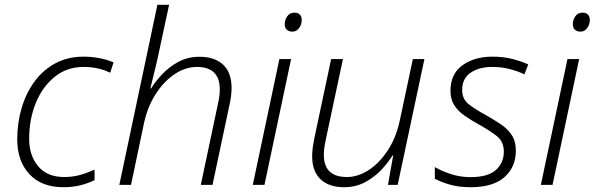

<svg xmlns="http://www.w3.org/2000/svg" viewBox="-20 -780 2508 810"><path d="M247.1 9.8Q155.3 9.8 104 -45.4Q52.7 -100.6 52.7 -192.4Q52.7 -262.2 71.5 -325.2Q90.3 -388.2 126.2 -436.8Q162.1 -485.4 214.1 -513.2Q266.1 -541 332.5 -541Q366.7 -541 399.9 -534.7Q433.1 -528.3 459 -516.6L444.8 -473.1Q395.5 -497.6 332.5 -497.6Q262.7 -497.6 211.2 -456.3Q159.7 -415 131.3 -346.2Q103 -277.3 103 -193.8Q103 -124.5 140.9 -78.9Q178.7 -33.2 251 -33.2Q286.6 -33.2 317.4 -41.7Q348.1 -50.3 378.9 -64.5V-20Q353.5 -7.3 320.8 1.2Q288.1 9.8 247.1 9.8Z M483.4 0 644 -759.8H693.4L650.4 -559.6Q642.6 -522 632.8 -482.4Q623 -442.9 614.3 -406.7H617.2Q635.3 -436 664.3 -467Q693.4 -498 732.9 -519.3Q772.5 -540.5 821.8 -540.5Q885.7 -540.5 921.4 -507.1Q957 -473.6 957 -408.2Q957 -392.1 954.6 -373.8Q952.1 -355.5 947.8 -335.9L876.5 0H827.1L899.4 -341.8Q903.8 -360.4 905.5 -375.5Q907.2 -390.6 907.2 -402.8Q907.2 -497.6 810.5 -497.6Q762.7 -497.6 717.3 -467.5Q671.9 -437.5 637 -383.5Q602.1 -329.6 586.9 -257.8L532.7 0Z M1213.9 -646.5Q1199.2 -646.5 1190.2 -654.5Q1181.2 -662.6 1181.2 -677.7Q1181.2 -695.8 1191.7 -711.2Q1202.1 -726.6 1222.2 -726.6Q1238.3 -726.6 1245.6 -717.8Q1252.9 -709 1252.9 -696.3Q1252.9 -676.3 1241.7 -661.4Q1230.5 -646.5 1213.9 -646.5ZM1046.4 0 1158.7 -530.8H1208L1095.7 0Z M1431.2 9.8Q1367.7 9.8 1332.3 -23.7Q1296.9 -57.1 1296.9 -121.1Q1296.9 -138.7 1299.3 -157Q1301.8 -175.3 1305.7 -194.8L1377 -530.8H1426.8L1354 -189Q1346.2 -152.8 1346.2 -127Q1346.2 -33.2 1443.4 -33.2Q1490.7 -33.2 1536.4 -63.2Q1582 -93.3 1616.9 -147.2Q1651.9 -201.2 1667 -273.4L1721.7 -530.8H1770.5L1657.7 0H1616.7L1638.7 -124H1635.7Q1618.2 -95.2 1589.4 -64.2Q1560.5 -33.2 1520.8 -11.7Q1481 9.8 1431.2 9.8Z M1965.3 9.8Q1914.1 9.8 1876.5 -1.5Q1838.9 -12.7 1814.5 -25.9V-75.2Q1842.3 -58.6 1881.8 -45.7Q1921.4 -32.7 1964.8 -32.7Q2038.1 -32.7 2071.8 -62.7Q2105.5 -92.8 2105.5 -140.1Q2105.5 -182.6 2076.2 -205.8Q2046.9 -229 2001 -254.4Q1966.3 -273.4 1939 -292.7Q1911.6 -312 1896 -336.7Q1880.4 -361.3 1880.4 -397Q1880.4 -468.3 1930.9 -504.6Q1981.4 -541 2057.1 -541Q2104.5 -541 2142.6 -531Q2180.7 -521 2208.5 -508.3L2192.4 -466.3Q2166.5 -479 2131.8 -488.3Q2097.2 -497.6 2056.6 -497.6Q2001.5 -497.6 1965.6 -473.4Q1929.7 -449.2 1929.7 -399.9Q1929.7 -362.3 1957.5 -340.3Q1985.4 -318.4 2032.2 -293Q2064.9 -274.4 2093.3 -255.4Q2121.6 -236.3 2138.9 -210.2Q2156.2 -184.1 2156.2 -143.6Q2156.2 -75.2 2108.2 -32.7Q2060.1 9.8 1965.3 9.8Z M2429.2 -646.5Q2414.6 -646.5 2405.5 -654.5Q2396.5 -662.6 2396.5 -677.7Q2396.5 -695.8 2407 -711.2Q2417.5 -726.6 2437.5 -726.6Q2453.6 -726.6 2460.9 -717.8Q2468.3 -709 2468.3 -696.3Q2468.3 -676.3 2457 -661.4Q2445.8 -646.5 2429.2 -646.5ZM2261.7 0 2374 -530.8H2423.3L2311 0Z"/></svg>

Font: Open Sans Light
Style: Italic
Weight: 300
Italic angle: -12°
Designer: Monotype Design Team
Foundry: Monotype Imaging Inc.
Version: Version 3.003; ttfautohint (v1.8.4)